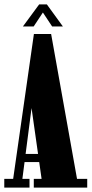

<svg xmlns="http://www.w3.org/2000/svg" viewBox="-22 -855 418 875"><path d="M-2.5 0V-40H38L132.5 -700H211L329 -40H375.5V0H132V-40H167.5L121 -368H122.5L80 -40H112.5V0ZM74.5 -116.5V-153.5H174.5V-116.5ZM82.5 -734.5 156.5 -835H191.5L264.5 -734.5H215.5L173.5 -798L131.5 -734.5Z"/></svg>

Font: Imbue Thin 10pt Black
Style: Regular
Weight: 900
Version: Version 1.102